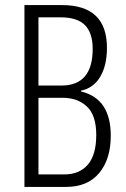

<svg xmlns="http://www.w3.org/2000/svg" viewBox="-20 -734 494 754"><path d="M224 -714Q400 -714 400 -546Q400 -477 373.5 -432.5Q347 -388 298 -378V-375Q358 -360 386.5 -316.5Q415 -273 415 -201Q415 -109 369.5 -54.5Q324 0 240 0H76V-714ZM221 -398Q344 -398 344 -542Q344 -604 314 -635Q284 -666 217 -666H131V-398ZM131 -350V-49H232Q292 -49 325 -87.5Q358 -126 358 -204Q358 -281 321.5 -315.5Q285 -350 225 -350Z"/></svg>

Font: Noto Sans Sinhala ExtraCondensed Light
Style: Regular
Weight: 300
Width: 2
Designer: Jelle Bosma - Monotype Design Team
Foundry: Monotype Imaging Inc.
Version: Version 2.006; ttfautohint (v1.8.4.7-5d5b)